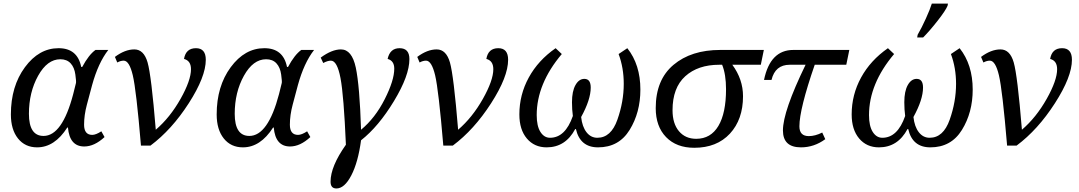

<svg xmlns="http://www.w3.org/2000/svg" viewBox="-20 -816 6047 1076"><path d="M360.8 -101.1H356.9Q286.1 9.8 188 9.8Q120.6 9.8 80.8 -40Q41 -89.8 41 -174.8Q41 -332.5 119.6 -439.2Q198.2 -545.9 308.1 -545.9Q414.1 -545.9 435.1 -440.9H440.9Q477.5 -509.3 515.1 -536.1H586.9Q530.3 -463.4 496.1 -338.9L466.8 -229Q451.2 -170.4 451.2 -117.2Q451.2 -60.1 497.1 -60.1Q517.1 -60.1 547.9 -80.1L565.9 -47.9Q508.8 4.9 452.1 4.9Q370.1 4.9 360.8 -101.1ZM390.1 -288.1 405.8 -351.1Q407.7 -358.4 402.3 -398.2Q397 -438 376 -460.9Q355 -483.9 317.9 -483.9Q245.1 -483.9 193.6 -391.4Q142.1 -298.8 142.1 -178.2Q142.1 -54.2 224.1 -54.2Q328.6 -54.2 390.1 -288.1Z M853 -88.9Q933.1 -157.7 991.7 -261.7Q1050.3 -365.7 1050.3 -428.2Q1050.3 -475.6 1011.2 -485.8Q1021.5 -545.9 1078.1 -545.9Q1133.3 -545.9 1133.3 -481Q1133.3 -385.7 1037.8 -237.3Q942.4 -88.9 823.2 0H770Q743.7 -312.5 724.1 -394.3Q704.6 -476.1 673.3 -476.1Q655.8 -476.1 637.2 -465.8L624 -497.1Q680.2 -539.1 732.9 -539.1Q786.1 -539.1 807.1 -466.1Q828.1 -393.1 853 -88.9Z M1514.2 -101.1H1510.3Q1439.5 9.8 1341.3 9.8Q1273.9 9.8 1234.1 -40Q1194.3 -89.8 1194.3 -174.8Q1194.3 -332.5 1272.9 -439.2Q1351.6 -545.9 1461.4 -545.9Q1567.4 -545.9 1588.4 -440.9H1594.2Q1630.9 -509.3 1668.5 -536.1H1740.2Q1683.6 -463.4 1649.4 -338.9L1620.1 -229Q1604.5 -170.4 1604.5 -117.2Q1604.5 -60.1 1650.4 -60.1Q1670.4 -60.1 1701.2 -80.1L1719.2 -47.9Q1662.1 4.9 1605.5 4.9Q1523.4 4.9 1514.2 -101.1ZM1543.5 -288.1 1559.1 -351.1Q1561 -358.4 1555.7 -398.2Q1550.3 -438 1529.3 -460.9Q1508.3 -483.9 1471.2 -483.9Q1398.4 -483.9 1346.9 -391.4Q1295.4 -298.8 1295.4 -178.2Q1295.4 -54.2 1377.4 -54.2Q1481.9 -54.2 1543.5 -288.1Z M2003.4 -88.9Q2082.5 -154.3 2136 -260Q2189.5 -365.7 2189.5 -431.2Q2189.5 -475.6 2152.3 -485.8Q2165.5 -545.9 2219.2 -545.9Q2274.4 -545.9 2274.4 -484.9Q2274.4 -392.6 2188 -249.8Q2101.6 -106.9 2003.4 -29.8Q1986.8 93.8 1948.7 167Q1910.6 240.2 1865.2 240.2Q1832.5 240.2 1832.5 202.1Q1832.5 116.7 1918.5 -4.9Q1906.7 -280.8 1888.2 -378.4Q1869.6 -476.1 1834.5 -476.1Q1815.9 -476.1 1791.5 -462.9L1777.3 -493.2Q1839.8 -539.1 1890.6 -539.1Q1952.1 -539.1 1973.9 -437.3Q1995.6 -335.4 2003.4 -88.9Z M2547.4 -88.9Q2627.4 -157.7 2686 -261.7Q2744.6 -365.7 2744.6 -428.2Q2744.6 -475.6 2705.6 -485.8Q2715.8 -545.9 2772.5 -545.9Q2827.6 -545.9 2827.6 -481Q2827.6 -385.7 2732.2 -237.3Q2636.7 -88.9 2517.6 0H2464.4Q2438 -312.5 2418.5 -394.3Q2398.9 -476.1 2367.7 -476.1Q2350.1 -476.1 2331.5 -465.8L2318.4 -497.1Q2374.5 -539.1 2427.2 -539.1Q2480.5 -539.1 2501.5 -466.1Q2522.5 -393.1 2547.4 -88.9Z M3207.5 -92.8H3203.6Q3148.9 9.8 3043.5 9.8Q2974.6 9.8 2932.6 -39.8Q2890.6 -89.4 2890.6 -174.8Q2890.6 -285.2 2943.4 -381.6Q2996.1 -478 3093.8 -545.9L3128.4 -513.2Q2987.8 -346.7 2987.8 -170.9Q2987.8 -109.9 3008.5 -76.9Q3029.3 -43.9 3062.5 -43.9Q3147.9 -43.9 3190.4 -166Q3185.5 -201.7 3185.5 -243.2Q3185.5 -304.7 3205.1 -339.4Q3224.6 -374 3254.9 -374Q3290.5 -374 3290.5 -325.2Q3290.5 -257.8 3236.8 -160.2Q3242.7 -106 3266.8 -75Q3291 -43.9 3327.6 -43.9Q3404.3 -43.9 3439.9 -145Q3475.6 -246.1 3475.6 -346.2Q3475.6 -436 3446.8 -513.2L3495.6 -545.9Q3568.8 -453.6 3568.8 -314Q3568.8 -185.5 3508.5 -87.9Q3448.2 9.8 3331.5 9.8Q3231 9.8 3207.5 -92.8Z M4260.7 -536.1 4243.7 -453.1H4084Q4144 -371.6 4144 -276.9Q4144 -146.5 4070.6 -67.1Q3997.1 12.2 3870.6 12.2Q3771 12.2 3712.9 -47.6Q3654.8 -107.4 3654.8 -210Q3654.8 -368.7 3754.2 -452.4Q3853.5 -536.1 4016.6 -536.1ZM4026.9 -453.1H4010.7Q3891.6 -453.1 3820.3 -388.7Q3749 -324.2 3749 -198.2Q3749 -123.5 3784.9 -80.8Q3820.8 -38.1 3881.8 -38.1Q3962.9 -38.1 4005.9 -110.1Q4048.8 -182.1 4048.8 -315.9Q4048.8 -399.4 4026.9 -453.1Z M4494.6 -453.1H4405.8Q4324.2 -453.1 4303.7 -368.2H4261.7Q4296.4 -536.1 4425.8 -536.1H4739.7L4722.7 -453.1H4545.9Q4460 -204.6 4460 -107.9Q4460 -53.2 4512.7 -53.2Q4548.3 -53.2 4587.9 -73.2L4605 -36.1Q4542.5 9.8 4468.8 9.8Q4367.7 9.8 4367.7 -85Q4367.7 -191.9 4494.6 -453.1Z M5069.8 -92.8H5065.9Q5011.2 9.8 4905.8 9.8Q4836.9 9.8 4794.9 -39.8Q4752.9 -89.4 4752.9 -174.8Q4752.9 -285.2 4805.7 -381.6Q4858.4 -478 4956.1 -545.9L4990.7 -513.2Q4850.1 -346.7 4850.1 -170.9Q4850.1 -109.9 4870.8 -76.9Q4891.6 -43.9 4924.8 -43.9Q5010.3 -43.9 5052.7 -166Q5047.9 -201.7 5047.9 -243.2Q5047.9 -304.7 5067.4 -339.4Q5086.9 -374 5117.2 -374Q5152.8 -374 5152.8 -325.2Q5152.8 -257.8 5099.1 -160.2Q5105 -106 5129.2 -75Q5153.3 -43.9 5189.9 -43.9Q5266.6 -43.9 5302.2 -145Q5337.9 -246.1 5337.9 -346.2Q5337.9 -436 5309.1 -513.2L5357.9 -545.9Q5431.2 -453.6 5431.2 -314Q5431.2 -185.5 5370.8 -87.9Q5310.5 9.8 5193.8 9.8Q5093.3 9.8 5069.8 -92.8ZM5122.6 -621.1Q5145.5 -660.6 5168.9 -712.4Q5192.4 -764.2 5202.1 -795.9H5292.5L5290.5 -784.2Q5280.3 -758.3 5235.1 -700.4Q5189.9 -642.6 5153.3 -606H5120.1Z M5707 -88.9Q5787.1 -157.7 5845.7 -261.7Q5904.3 -365.7 5904.3 -428.2Q5904.3 -475.6 5865.2 -485.8Q5875.5 -545.9 5932.1 -545.9Q5987.3 -545.9 5987.3 -481Q5987.3 -385.7 5891.8 -237.3Q5796.4 -88.9 5677.2 0H5624Q5597.7 -312.5 5578.1 -394.3Q5558.6 -476.1 5527.3 -476.1Q5509.8 -476.1 5491.2 -465.8L5478 -497.1Q5534.2 -539.1 5586.9 -539.1Q5640.1 -539.1 5661.1 -466.1Q5682.1 -393.1 5707 -88.9Z"/></svg>

Font: Droid Serif
Style: Italic
Weight: 400
Italic angle: -12°
Designer: Monotype Design team
Foundry: Monotype Imaging Inc.
Version: Version 1.03